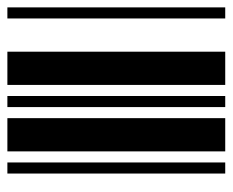

<svg xmlns="http://www.w3.org/2000/svg" viewBox="-75 -555 630 520"><g transform="rotate(90 240.0 -295.0)"><path d="M0 0V-590H30V0ZM120 0V-590H210V0ZM240 0V-590H270V0ZM300 0V-590H390V0ZM420 0V-590H450V0Z"/></g></svg>

Font: Libre Barcode 39 Extended
Style: Regular
Weight: 400
Version: Version 1.005; ttfautohint (v1.8.3)